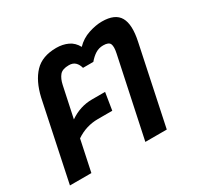

<svg xmlns="http://www.w3.org/2000/svg" viewBox="-124 -694 862 838"><g transform="rotate(-30 307.5 -275.0)"><path d="M3 0 86 -395Q103 -469 141.5 -509.5Q180 -550 251 -550Q283 -550 309 -538Q335 -526 350 -498Q377 -526 413.5 -538Q450 -550 481 -550Q547 -550 569 -511.5Q591 -473 574 -394L491 0H383L467 -396Q474 -428 468 -442.5Q462 -457 434 -457Q412 -457 394.5 -446Q377 -435 361 -416H309Q304 -435 292.5 -446Q281 -457 261 -457Q228 -457 214.5 -440.5Q201 -424 195 -396L162 -241Q214 -277 274 -277H340L326 -190H254Q194 -190 144 -156L111 0Z"/></g></svg>

Font: Kanit
Style: Italic
Weight: 400
Italic angle: -12°
Designer: Katatrad Team
Foundry: CadsonDemak
Version: Version 2.000; ttfautohint (v1.8.3)